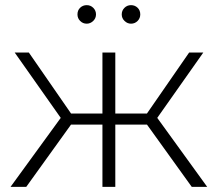

<svg xmlns="http://www.w3.org/2000/svg" viewBox="-20 -726 847 746"><path d="M551 -242H428V0H378V-242H256L82 0H21L216 -268L37 -522H92L256 -285H378V-522H428V-285H551L715 -522H770L591 -268L785 0H725ZM281 -670Q281 -686 291.5 -696Q302 -706 317 -706Q332 -706 342.5 -695.5Q353 -685 353 -670Q353 -655 342 -644.5Q331 -634 317 -634Q302 -634 291.5 -644.5Q281 -655 281 -670ZM453 -670Q453 -685 463.5 -695.5Q474 -706 489 -706Q504 -706 514.5 -696Q525 -686 525 -670Q525 -655 514.5 -644.5Q504 -634 489 -634Q475 -634 464 -644.5Q453 -655 453 -670Z"/></svg>

Font: Montserrat Atlas Light
Style: Regular
Weight: 300
Designer: Julieta Ulanovsky
Foundry: Julieta Ulanovsky
Version: Version 7.200